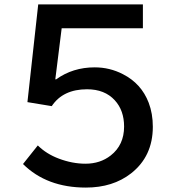

<svg xmlns="http://www.w3.org/2000/svg" viewBox="-20 -805 800 868"><path d="M152.8 -785.2H626V-677.2H258.8L230 -446.3H233.9Q309.1 -500.5 408.2 -500.5Q476.1 -500.5 535.6 -469.7Q619.1 -427.2 652.3 -340.3Q670.9 -291.5 670.9 -231.9Q670.9 -98.1 572.3 -21Q490.2 43 368.2 43Q191.4 43 84 -63.5L150.9 -147.5Q189.9 -108.9 246.1 -87.9Q307.1 -64.9 366.2 -64.9Q433.1 -64.9 480.5 -102.1Q541 -149.4 541 -232.9Q541 -305.7 499 -351.6Q453.6 -401.4 373.5 -401.4Q264.6 -401.4 213.9 -325.2L104 -343.3Z"/></svg>

Font: BIZ UDPGothic
Style: Bold
Weight: 700
Designer: TypeBank Co., Ltd.
Foundry: Morisawa Inc.
Version: Version 1.051